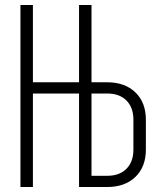

<svg xmlns="http://www.w3.org/2000/svg" viewBox="-20 -750 640 770"><path d="M62 0V-730H112V-420H297V-730H347V-420H410Q481 -420 523 -379.5Q565 -339 565 -270V-150Q565 -81 523 -40.5Q481 0 410 0H297V-375H112V0ZM410 -45Q459 -45 487 -73Q515 -101 515 -150V-270Q515 -319 487 -347Q459 -375 410 -375H347V-45Z"/></svg>

Font: JetBrains Mono Extra Light
Style: Regular
Weight: 200
Monospace: yes
Designer: Philipp Nurullin, Konstantin Bulenkov
Foundry: JetBrains
Version: 2.002